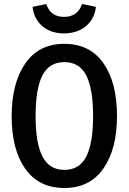

<svg xmlns="http://www.w3.org/2000/svg" viewBox="-20 -922 640 955"><path d="M300 13Q173 13 105.5 -82.5Q38 -178 38 -344Q38 -508 105.5 -606Q173 -704 300 -704Q427 -704 494.5 -607.5Q562 -511 562 -345Q562 -181 494.5 -84Q427 13 300 13ZM300 -613Q225 -613 191 -547Q157 -481 157 -344Q157 -209 191.5 -143Q226 -77 300 -77Q375 -77 409 -143Q443 -209 443 -345Q443 -481 409 -547Q375 -613 300 -613ZM142 -888 210 -902Q232 -838 298 -838Q333 -838 355.5 -854.5Q378 -871 388 -902L457 -888Q451 -829 408 -792.5Q365 -756 298 -756Q232 -756 190 -792.5Q148 -829 142 -888Z"/></svg>

Font: Fira Mono Medium
Style: Regular
Weight: 500
Designer: Carrois Corporate & Edenspiekermann AG
Foundry: Carrois Corporate GbR & Edenspiekermann AG
Version: Version 3.206